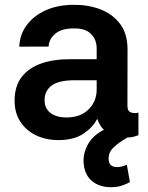

<svg xmlns="http://www.w3.org/2000/svg" viewBox="-20 -573 615 800"><path d="M223.4 10.7Q171.5 10.7 130.1 -9.2Q88.8 -29.1 64.8 -65.9Q40.8 -102.6 40.8 -153.4Q40.8 -214.1 70.3 -252.3Q99.8 -290.5 152.2 -308.6Q204.5 -326.7 273.1 -326.3H382.8V-370.7Q382.8 -408.7 358.8 -432Q334.9 -455.3 289.8 -454.5Q237.6 -455.3 210.8 -432.9Q183.9 -410.5 182.5 -378.9L60.4 -378.6Q62.1 -428.6 91.1 -468Q120 -507.5 171.2 -530.4Q222.3 -553.3 289.8 -552.9Q347.7 -553.3 398.3 -534.1Q448.9 -514.9 480.3 -473.5Q511.7 -432.2 511.4 -365.4L511 -130.7Q511 -110.1 525.2 -104.8Q539.4 -99.4 554.7 -103.3H556.8V-9.2Q554.3 -9.2 541.4 -4.6Q528.4 0 503.2 0Q460.6 0 435.4 -15.4Q410.2 -30.9 399 -48.8Q387.8 -66.8 387.8 -74.6V-75.3H383.5Q366.5 -41.9 327.1 -15.6Q287.6 10.7 223.4 10.7ZM256.4 -83.5Q314.6 -83.5 348.7 -116.8Q382.8 -150.2 382.8 -200.3V-238.6H289.8Q224.8 -238.6 195.3 -216.6Q165.8 -194.6 165.8 -155.9Q165.8 -120.4 191.1 -101.9Q216.3 -83.5 256.4 -83.5ZM441.8 207Q396 207 365.2 182.9Q334.5 158.7 329.2 113.3Q323.5 71.4 345.7 29.7Q367.9 -12.1 422.6 -36.9L510.3 0.4Q477.6 18.8 455.1 39.4Q432.5 60 432.5 87.7Q432.5 123.2 467.7 123.2Q481.2 123.2 491.5 119.7Q501.8 116.1 508.5 113.3L521.3 185.7Q508.5 193.2 488.6 200.1Q468.8 207 441.8 207Z"/></svg>

Font: Inter Zeller Semi Bold
Style: Regular
Weight: 600
Designer: Rasmus Andersson; Joe Bland
Foundry: zeller
Version: Version 3.015;git-dec3a8cb1